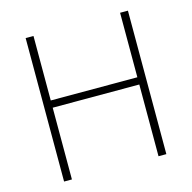

<svg xmlns="http://www.w3.org/2000/svg" viewBox="-105 -819 922 923"><g transform="rotate(-15 356.5 -357.0)"><path d="M611 0H572V-357H141V0H102V-714H141V-393H572V-714H611Z"/></g></svg>

Font: Noto Sans ExtraLight
Style: Regular
Weight: 200
Designer: Monotype Design Team
Foundry: Monotype Imaging Inc.
Version: Version 2.007